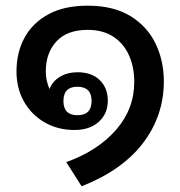

<svg xmlns="http://www.w3.org/2000/svg" viewBox="-20 -546 633 675"><path d="M267 109 213 24Q324 -16 388 -89.5Q452 -163 452 -258Q452 -310 433.5 -351.5Q415 -393 378.5 -417Q342 -441 288 -441Q216 -441 178.5 -400.5Q141 -360 141 -295Q141 -263 154 -233Q165 -261 191.5 -276.5Q218 -292 253 -292Q302 -292 330.5 -264.5Q359 -237 359 -192Q359 -146 327 -117.5Q295 -89 242 -89Q183 -89 136.5 -116Q90 -143 64 -189.5Q38 -236 38 -295Q38 -362 66.5 -414Q95 -466 150.5 -496Q206 -526 288 -526Q379 -526 438.5 -489.5Q498 -453 527 -392.5Q556 -332 556 -260Q556 -140 483.5 -44Q411 52 267 109ZM252 -141Q302 -141 302 -191Q302 -241 252 -241Q203 -241 203 -191Q203 -141 252 -141Z"/></svg>

Font: Noto Sans Thai Looped Medium
Style: Regular
Weight: 500
Designer: Sasikarn Vongin, Ben Mitchell
Foundry: The Fontpad Ltd
Version: Version 1.001; ttfautohint (v1.8.4.7-5d5b)